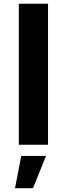

<svg xmlns="http://www.w3.org/2000/svg" viewBox="-20 -762 353 1011"><path d="M79.1 -742.2H232.9V0H79.1ZM91.8 59.1H222.2L153.8 229H59.1Z"/></svg>

Font: Montserrat arm SemiBold
Style: Regular
Weight: 600
Designer: Julieta Ulanovsky
Foundry: Julieta Ulanovsky
Version: Version 6.000;PS 006.000;hotconv 1.0.88;makeotf.lib2.5.64775